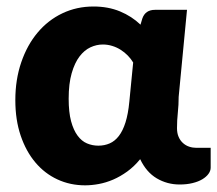

<svg xmlns="http://www.w3.org/2000/svg" viewBox="-20 -548 652 576"><path d="M379.5 -360.5Q373 -371.5 363.5 -381.2Q354 -391 342.2 -398.5Q330.5 -406 316.8 -410.2Q303 -414.5 288.5 -414.5Q269.5 -414.5 251.2 -406Q233 -397.5 218.5 -378.5Q204 -359.5 195 -328.2Q186 -297 186 -252Q186 -211.5 193.2 -184.5Q200.5 -157.5 212.8 -141Q225 -124.5 241 -117.8Q257 -111 275 -111Q293.5 -111 309 -117.8Q324.5 -124.5 336.5 -140Q348.5 -155.5 356.5 -180.8Q364.5 -206 368 -243ZM612 -104.5V-45Q612 -35.5 605.5 -26.5Q599 -17.5 587 -10.2Q575 -3 557.8 1.2Q540.5 5.5 519 5.5Q481.5 5.5 450.2 -13Q419 -31.5 400.5 -70.5Q382.5 -48.5 361.8 -33.5Q341 -18.5 319.5 -9.2Q298 0 276.5 4Q255 8 235.5 8Q190.5 8 152.2 -9.8Q114 -27.5 86 -60.8Q58 -94 42 -141.2Q26 -188.5 26 -247.5Q26 -309.5 43.8 -361.2Q61.5 -413 92.8 -450.2Q124 -487.5 167 -508Q210 -528.5 260.5 -528.5Q304.5 -528.5 340 -513.8Q375.5 -499 401.5 -474L407 -492.5Q416 -518.5 445 -518.5H541L516 -257.5Q516 -233.5 513.5 -210.2Q511 -187 511 -163.5Q511 -148.5 515.8 -137.5Q520.5 -126.5 528.8 -119Q537 -111.5 547.5 -108Q558 -104.5 569.5 -104.5Z"/></svg>

Font: Lato 2
Style: Regular
Weight: 900
Designer: Lukasz Dziedzic with Adam Twardoch and Botio Nikoltchev
Foundry: tyPoland Lukasz Dziedzic
Version: Version 2.015; 2015-08-06; http://www.latofonts.com/